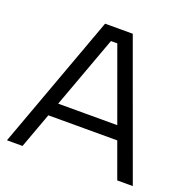

<svg xmlns="http://www.w3.org/2000/svg" viewBox="-125 -819 922 939"><g transform="rotate(20 336.0 -350.0)"><path d="M354 -630H321L90 0H9L265 -700H409L664 0H583ZM134 -254H542V-184H134Z"/></g></svg>

Font: Albert Sans
Style: Regular
Weight: 400
Designer: Andreas Rasmussen
Foundry: a.Foundry
Version: Version 1.025